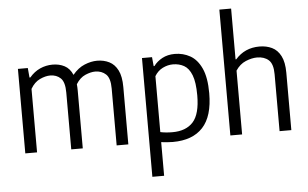

<svg xmlns="http://www.w3.org/2000/svg" viewBox="-63 -908 1969 1228"><g transform="rotate(-5 921.5 -294.0)"><path d="M70 0V-542.5H133.5L139 -481H144.5Q174 -516 212 -533.2Q250 -550.5 293 -550.5Q335.5 -550.5 369.2 -533Q403 -515.5 421 -473.5Q456 -516 498 -533.2Q540 -550.5 579 -550.5Q622 -550.5 656.5 -533.2Q691 -516 711.2 -476.2Q731.5 -436.5 731.5 -368V0H656.5V-365Q656.5 -432 629.2 -457.2Q602 -482.5 560.5 -482.5Q532.5 -482.5 497.2 -467.5Q462 -452.5 437 -412Q439 -392.5 439 -370.5V0H365V-365Q365 -432 338.8 -457.2Q312.5 -482.5 271.5 -482.5Q241 -482.5 205.2 -465.8Q169.5 -449 145.5 -407.5V0Z M866.5 220V-542.5H931L936.5 -484.5H941.5Q962 -513 996.8 -531.8Q1031.5 -550.5 1077.5 -550.5Q1131 -550.5 1176 -525.2Q1221 -500 1248.2 -441Q1275.5 -382 1275.5 -281Q1275.5 -133 1209.5 -61.8Q1143.5 9.5 1016.5 9.5Q998 9.5 978.2 7.8Q958.5 6 942 4V220ZM1019.5 -53Q1107 -53 1152.5 -103.5Q1198 -154 1198 -274Q1198 -358.5 1180 -404.2Q1162 -450 1130.8 -467.5Q1099.5 -485 1060 -485Q1026.5 -485 994.2 -469Q962 -453 942 -419.5V-60.5Q977 -53 1019.5 -53Z M1386.5 0V-808H1462V-482H1466.5Q1526.5 -550.5 1621 -550.5Q1665.5 -550.5 1701 -533.5Q1736.5 -516.5 1757.2 -476.5Q1778 -436.5 1778 -368.5V0H1702.5V-365.5Q1702.5 -431.5 1674.2 -456.8Q1646 -482 1599.5 -482Q1566 -482 1527 -465.8Q1488 -449.5 1462 -409.5V0Z"/></g></svg>

Font: Encode Sans Semi Condensed
Style: Regular
Weight: 400
Width: 4
Designer: Multiple Designers
Foundry: Impallari Type
Version: Version 3.000; ttfautohint (v1.8.3) -l 8 -r 50 -G 200 -x 14 